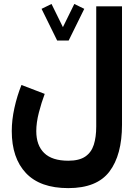

<svg xmlns="http://www.w3.org/2000/svg" viewBox="-20 -717 709 979"><path d="M271.5 -510.3 191.9 -671.9 242.7 -696.8 300.8 -578.6 358.9 -696.8 409.7 -671.9 330.1 -510.3ZM602.1 -81.1Q602.1 73.2 538.1 157.7Q474.1 242.2 328.1 242.2Q184.6 242.2 112.3 165.5Q40 88.9 40 -48.8Q40 -105.5 53.5 -166.5Q66.9 -227.5 89.4 -283.7L208 -238.3Q191.4 -194.3 178.2 -143.1Q165 -91.8 165 -48.3Q165 23.9 205.3 63.2Q245.6 102.5 328.1 102.5Q383.8 102.5 414.8 81.3Q445.8 60.1 458.3 21Q470.7 -18.1 470.7 -72.3V-684.6H602.1Z"/></svg>

Font: Vazirmatn UI FD ExtraBold
Style: Regular
Weight: 800
Designer: Saber Rastikerdar
Foundry: Saber Rastikerdar
Version: Version 33.003